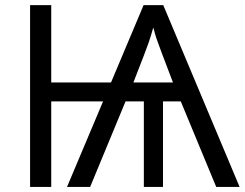

<svg xmlns="http://www.w3.org/2000/svg" viewBox="-20 -734 961 754"><path d="M689.9 -335.9H620.1V0H544.9V-335.9H473.1L334 0H243.2L384.8 -335.9H181.2V0H98.1V-713.9H181.2V-410.2H416L543.9 -713.9H621.1L920.9 0H829.1ZM503.9 -410.2H659.2Q601.6 -561 594.7 -582Q587.9 -603 582 -626Q572.8 -593.3 564.2 -567.9Q555.7 -542.5 503.9 -410.2Z"/></svg>

Font: HunimalSansv1.5
Style: Regular
Weight: 400
Foundry: Ascender Corporation
Version: Version 1.10